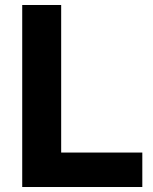

<svg xmlns="http://www.w3.org/2000/svg" viewBox="-20 -749 612 769"><path d="M69 0V-729H225V-138H550V0Z"/></svg>

Font: Mona Sans
Style: Bold
Weight: 700
Designer: Deni Anggara
Foundry: GitHub
Version: Version 2.000;Glyphs 3.2.3 (3260)